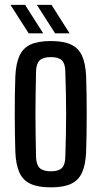

<svg xmlns="http://www.w3.org/2000/svg" viewBox="-20 -780 426 807"><path d="M193.5 7.5Q140.5 7.5 108.5 -7.2Q76.5 -22 61.8 -54.5Q47 -87 44.5 -140Q43.5 -174.5 42.8 -215.2Q42 -256 42 -299Q42 -342 42.5 -383.2Q43 -424.5 44.5 -460Q47 -513 61.8 -545.5Q76.5 -578 108.2 -592.8Q140 -607.5 193.5 -607.5Q247.5 -607.5 279 -592.5Q310.5 -577.5 325 -545.2Q339.5 -513 342 -460Q343 -425.5 343.8 -384.5Q344.5 -343.5 344.5 -300.8Q344.5 -258 343.8 -216.8Q343 -175.5 342 -140Q339.5 -87.5 325 -55Q310.5 -22.5 279 -7.5Q247.5 7.5 193.5 7.5ZM193.5 -60Q226 -60 240 -73.8Q254 -87.5 254.5 -120Q256 -169 257 -213Q258 -257 258 -300Q258 -343 257 -387.2Q256 -431.5 254.5 -480Q254 -512.5 240.2 -526.2Q226.5 -540 193.5 -540Q161 -540 146.8 -526.2Q132.5 -512.5 131.5 -480Q130.5 -431.5 129.8 -387.2Q129 -343 129 -300Q129 -257 129.8 -212.8Q130.5 -168.5 131.5 -120Q132.5 -87.5 147 -73.8Q161.5 -60 193.5 -60ZM211.5 -640 135 -759.5H196.5L272.5 -640ZM100.5 -640 24 -759.5H85.5L161.5 -640Z"/></svg>

Font: Big Shoulders Display Thin SemiBold
Style: Regular
Weight: 600
Version: Version 2.002